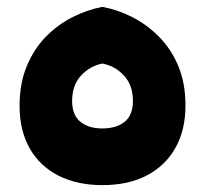

<svg xmlns="http://www.w3.org/2000/svg" viewBox="-20 -532 597 559"><path d="M278 7Q205 7 150.5 -20.5Q96 -48 66.5 -100Q37 -152 37 -224Q37 -289 58 -339.5Q79 -390 114 -425.5Q149 -461 192 -482.5Q235 -504 278 -512Q322 -504 364.5 -482.5Q407 -461 442.5 -425.5Q478 -390 499 -340Q520 -290 520 -225Q520 -153 490.5 -101Q461 -49 407 -21Q353 7 278 7ZM278 -158Q319 -158 343 -177.5Q367 -197 367 -238Q367 -284 341 -312Q315 -340 278 -347Q242 -340 216 -312Q190 -284 190 -238Q190 -197 214 -177.5Q238 -158 278 -158Z"/></svg>

Font: Baloo Bhaijaan 2 ExtraBold
Style: Regular
Weight: 800
Designer: Sanskriti Dholi, Noopur Datye and Ek Type
Foundry: Ek Type
Version: Version 1.701